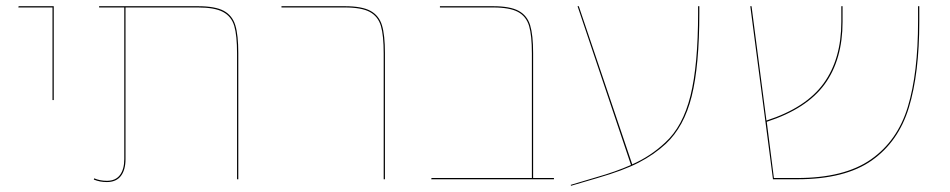

<svg xmlns="http://www.w3.org/2000/svg" viewBox="-20 -577 3058 618"><path d="M149 -553H39L40 -557H153V-255H149Z M747 -406V0H743V-405Q743 -463 734 -493.5Q725 -524 698 -538.5Q671 -553 617 -553H384V-65Q384 -30 369 -10.5Q354 9 324 9Q301 9 282 1L283 -3Q302 5 324 5Q352 5 366 -13.5Q380 -32 380 -65V-553H299V-557H617Q673 -557 700.5 -542Q728 -527 737.5 -495.5Q747 -464 747 -406Z M1215 -405Q1215 -463 1206 -493.5Q1197 -524 1170.5 -538.5Q1144 -553 1090 -553H886V-557H1090Q1145 -557 1172.5 -542Q1200 -527 1209.5 -495.5Q1219 -464 1219 -406V0H1215Z M1763 -4V0H1368L1369 -4H1692V-405Q1692 -463 1683 -493.5Q1674 -524 1647.5 -538.5Q1621 -553 1567 -553H1396V-557H1567Q1622 -557 1649.5 -542Q1677 -527 1686.5 -495.5Q1696 -464 1696 -406V-4Z M2231 -557V-536Q2231 -366 2206.5 -267.5Q2182 -169 2123 -114Q2085 -79 2035.5 -53.5Q1986 -28 1903 -4L1818 21L1817 18L1901 -7Q1961 -24 2011 -46L1839 -557H1843L2015 -48Q2074 -74 2121 -118Q2178 -170 2202.5 -269Q2227 -368 2227 -536V-557Z M2939 -557V-508Q2939 -341 2905.5 -231Q2872 -121 2786 -60.5Q2700 0 2546 0H2468L2395 -557H2399L2447 -189Q2574 -230 2631 -308.5Q2688 -387 2688 -507V-557H2692V-507Q2692 -385 2634.5 -306Q2577 -227 2448 -185L2471 -4H2546Q2698 -4 2783.5 -64Q2869 -124 2902 -233Q2935 -342 2935 -508V-557Z"/></svg>

Font: FiraGO Four
Style: Regular
Weight: 100
Designer: bBox Type
Foundry: bBox Type GmbH
Version: Version 1.001